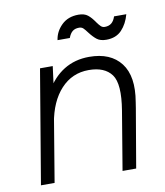

<svg xmlns="http://www.w3.org/2000/svg" viewBox="-80 -766 713 832"><g transform="rotate(-10 277.0 -350.0)"><path d="M117 -500H173L161 -408L93 0H33ZM435 -258H496L452 0H392ZM323 -456Q250 -456 200.5 -402.5Q151 -349 135 -255L98 -259Q112 -339 143.5 -395.5Q175 -452 223.5 -482Q272 -512 335 -512Q429 -512 474 -453.5Q519 -395 500 -284L496 -258H435Q454 -373 423.5 -414.5Q393 -456 323 -456ZM350 -616Q339 -631 332 -637.5Q325 -644 314 -644Q296 -644 285 -635Q274 -626 267 -607H213Q218 -644 246.5 -672Q275 -700 321 -700Q347 -700 362 -688Q377 -676 391 -655Q401 -641 408 -634.5Q415 -628 425 -628Q443 -628 454.5 -637.5Q466 -647 472 -666H526Q515 -625 490 -598.5Q465 -572 422 -572Q396 -572 381 -583.5Q366 -595 350 -616Z"/></g></svg>

Font: Oak Sans Light Italic
Style: Regular
Weight: 400
Italic angle: -9.5°
Foundry: Erik Kennedy, Walven
Version: Version 1.000;Glyphs 3.1.2 (3151)